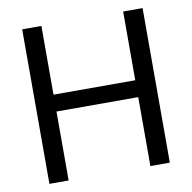

<svg xmlns="http://www.w3.org/2000/svg" viewBox="-79 -786 864 865"><g transform="rotate(-10 353.0 -353.5)"><path d="M78.1 -707V0H166V-315.4H540V0H628.9V-707H540V-392.6H166V-707Z"/></g></svg>

Font: Pretendard Variable
Style: Regular
Weight: 400
Designer: Base glyphs from Inter by Rasmus Andersson; Hangeul glyphs from Noto Sans CJK(Source Han Sans) by Jang Soo-young and Kan
Foundry: Kil Hyung-jin
Version: Version 1.309;Glyphs 3.2 (3225)